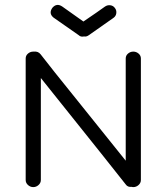

<svg xmlns="http://www.w3.org/2000/svg" viewBox="-20 -754 681 785"><path d="M85 -18V-515Q85 -527 94.5 -535Q104 -543 116 -543H118Q136 -545 146 -532Q181 -486 309 -327.5Q437 -169 494 -97V-515Q494 -527 503.5 -535Q513 -543 525 -543Q537 -543 546.5 -535Q556 -527 556 -515V-18Q556 -6 546.5 2.5Q537 11 525 11Q521 11 519 10Q502 12 494 0Q468 -34 147 -435V-18Q147 -6 137.5 2.5Q128 11 116 11Q104 11 94.5 2.5Q85 -6 85 -18ZM302 -610Q211 -673 199 -682Q178 -699 194 -722Q212 -743 235 -727Q244 -720 321 -666Q383 -708 409 -727Q419 -734 431 -732.5Q443 -731 450 -721Q457 -712 455.5 -700Q454 -688 444 -681L343 -610Q333 -603 324 -605Q310 -602 302 -610Z"/></svg>

Font: Hoogli Medium
Style: Regular
Weight: 500
Designer: Anand Singh Naorem
Foundry: Brand New Type
Version: Version 1.00 b007